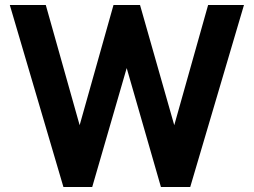

<svg xmlns="http://www.w3.org/2000/svg" viewBox="-20 -743 1008 763"><path d="M232 0 19 -723H162L296.5 -245.5L431 -723H536.5L672.5 -245.5L807 -723H949.5L736 0H619.5L483.5 -472.5L346.5 0Z"/></svg>

Font: Public Sans Thin
Style: Bold
Weight: 700
Version: Version 2.001